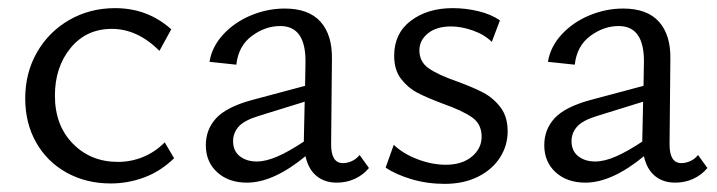

<svg xmlns="http://www.w3.org/2000/svg" viewBox="-20 -443 1763 472"><path d="M42 -201Q42 -264 71 -314.5Q100 -365 150.5 -394Q201 -423 263 -423Q343 -423 401 -371L372 -318Q318 -372 255 -372Q192 -372 153.5 -325Q115 -278 115 -208Q115 -135 159 -90Q203 -45 270 -45Q302 -45 331.5 -57Q361 -69 385 -93L408 -54Q375 -22 335 -7Q295 8 252 8Q192 8 144 -18.5Q96 -45 69 -92.5Q42 -140 42 -201Z M731 -59Q652 6 587 6Q542 6 514 -19.5Q486 -45 486 -86Q486 -125 511.5 -152.5Q537 -180 599 -197L730 -232L731 -290Q732 -379 669 -379Q632 -379 599 -354.5Q566 -330 561 -284L495 -291Q501 -328 528.5 -358Q556 -388 596.5 -405Q637 -422 680 -422Q739 -422 768 -389.5Q797 -357 796 -298L794 -88Q794 -42 823 -42Q834 -42 845 -47Q856 -52 864 -62L887 -30Q873 -13 852.5 -3.5Q832 6 808 6Q778 6 758 -10.5Q738 -27 731 -59ZM611 -46Q634 -46 662.5 -58.5Q691 -71 727 -95V-101L729 -193L616 -158Q580 -147 566.5 -131.5Q553 -116 553 -96Q553 -72 569.5 -59Q586 -46 611 -46Z M928 -31 948 -87Q971 -65 1006.5 -51.5Q1042 -38 1076 -38Q1116 -38 1140 -58Q1164 -78 1164 -107Q1164 -138 1140.5 -154.5Q1117 -171 1069 -188Q1029 -203 1006 -215Q983 -227 966 -249Q949 -271 949 -306Q949 -361 990 -392Q1031 -423 1093 -423Q1125 -423 1156 -415.5Q1187 -408 1209 -393L1189 -340Q1171 -358 1142.5 -368Q1114 -378 1089 -378Q1053 -378 1032 -361Q1011 -344 1011 -319Q1011 -291 1034 -275Q1057 -259 1103 -243Q1144 -228 1168.5 -215Q1193 -202 1210.5 -179Q1228 -156 1228 -120Q1228 -85 1209 -55.5Q1190 -26 1155 -8.5Q1120 9 1073 9Q1030 9 991.5 -2.5Q953 -14 928 -31Z M1563 -59Q1484 6 1419 6Q1374 6 1346 -19.5Q1318 -45 1318 -86Q1318 -125 1343.5 -152.5Q1369 -180 1431 -197L1562 -232L1563 -290Q1564 -379 1501 -379Q1464 -379 1431 -354.5Q1398 -330 1393 -284L1327 -291Q1333 -328 1360.5 -358Q1388 -388 1428.5 -405Q1469 -422 1512 -422Q1571 -422 1600 -389.5Q1629 -357 1628 -298L1626 -88Q1626 -42 1655 -42Q1666 -42 1677 -47Q1688 -52 1696 -62L1719 -30Q1705 -13 1684.5 -3.5Q1664 6 1640 6Q1610 6 1590 -10.5Q1570 -27 1563 -59ZM1443 -46Q1466 -46 1494.5 -58.5Q1523 -71 1559 -95V-101L1561 -193L1448 -158Q1412 -147 1398.5 -131.5Q1385 -116 1385 -96Q1385 -72 1401.5 -59Q1418 -46 1443 -46Z"/></svg>

Font: LXGW Bright GB
Style: Regular
Weight: 400
Designer: Christian Thalmann (Catharsis Fonts)
Foundry: LXGW / Christian Thalmann (Catharsis Fonts) / Fontworks Inc.
Version: Version 5.510